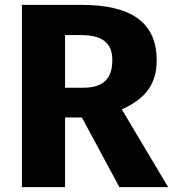

<svg xmlns="http://www.w3.org/2000/svg" viewBox="-20 -768 710 788"><path d="M470 0H670L480 -319C577 -363 623 -422 623 -521C623 -676 518 -748 315 -748H70V0H247V-286H316ZM247 -624H311C399 -624 441 -593 441 -521C441 -442 400 -408 322 -408H247Z"/></svg>

Font: Glow Sans SC Normal ExtraBold
Style: Regular
Weight: 800
Designer: Ryoko NISHIZUKA (kana, bopomofo & ideographs); Paul D. Hunt (Latin, Greek & Cyrillic); Sandoll Communications, Soo-young
Version: Version 0.93